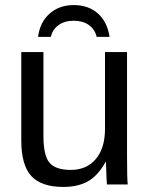

<svg xmlns="http://www.w3.org/2000/svg" viewBox="-20 -736 596 766"><path d="M401.4 -90.3Q371.1 -35.6 331.3 -12.9Q291.5 9.8 232.4 9.8Q145.5 9.8 105.2 -33.4Q64.9 -76.7 64.9 -176.3V-528.3H153.3V-193.4Q153.3 -114.3 178 -86.2Q202.6 -58.1 262.2 -58.1Q325.7 -58.1 362.3 -101.6Q398.9 -145 398.9 -222.2V-528.3H486.8V-112.8Q486.8 -20.5 489.7 0H406.7Q406.2 -2.4 405 -22.9Q403.8 -43.5 402.8 -90.3ZM274.4 -715.8Q332.5 -715.8 370.4 -682.4Q408.2 -648.9 417 -588.9H365.7Q358.4 -619.1 334.5 -636.2Q310.5 -653.3 274.4 -653.3Q237.3 -653.3 213.1 -635.5Q189 -617.7 183.1 -588.9H131.8Q139.2 -647 177.7 -681.4Q216.3 -715.8 274.4 -715.8Z"/></svg>

Font: Arimo
Style: Regular
Weight: 400
Designer: Steve Matteson
Foundry: Monotype Imaging Inc.
Version: Version 1.33